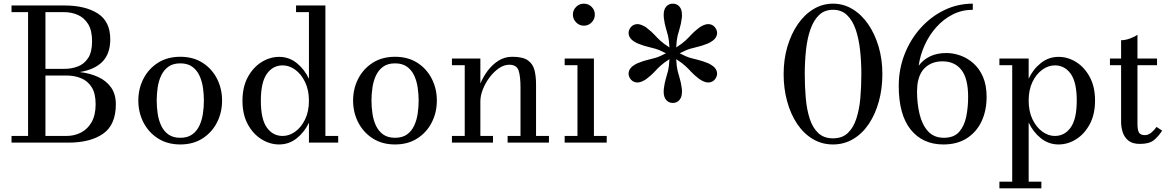

<svg xmlns="http://www.w3.org/2000/svg" viewBox="-20 -780 6391 1050"><path d="M353.5 0H43V-36.5H133.5V-713.5H43V-750H333Q446.5 -750 514.8 -706.2Q583 -662.5 583 -565Q583 -486 540 -442.5Q497 -399 416 -386Q472 -379.5 516.8 -359Q561.5 -338.5 587.5 -301.8Q613.5 -265 613.5 -210Q613.5 -97.5 544 -48.8Q474.5 0 353.5 0ZM333 -713.5H228.5V-403.5H333Q371 -403.5 405.5 -416.5Q440 -429.5 461.8 -462.2Q483.5 -495 483.5 -554.5Q483.5 -614 461.8 -648.8Q440 -683.5 405.5 -698.5Q371 -713.5 333 -713.5ZM343.5 -367H228.5V-36.5H343.5Q386.5 -36.5 422.8 -55Q459 -73.5 481 -112Q503 -150.5 503 -210Q503 -269.5 481 -303.8Q459 -338 422.8 -352.5Q386.5 -367 343.5 -367Z M736.5 -230Q736.5 -295 764.5 -349.5Q792.5 -404 844 -436.8Q895.5 -469.5 966 -469.5Q1036.5 -469.5 1087.8 -436.8Q1139 -404 1166.8 -349.5Q1194.5 -295 1194.5 -230Q1194.5 -165 1166.8 -110.5Q1139 -56 1087.8 -23Q1036.5 10 966 10Q895.5 10 844 -23Q792.5 -56 764.5 -110.5Q736.5 -165 736.5 -230ZM837 -230Q837 -195 842.2 -159Q847.5 -123 861.5 -93Q875.5 -63 900.8 -44.8Q926 -26.5 966 -26.5Q1006 -26.5 1031.2 -44.8Q1056.5 -63 1070.5 -93Q1084.5 -123 1089.8 -159Q1095 -195 1095 -230Q1095 -265.5 1089.8 -301.2Q1084.5 -337 1070.5 -367Q1056.5 -397 1031.2 -415.2Q1006 -433.5 966 -433.5Q926 -433.5 900.8 -415.2Q875.5 -397 861.5 -367Q847.5 -337 842.2 -301.2Q837 -265.5 837 -230Z M1829.5 -36.5V0H1669.5V-109Q1645.5 -58 1603.2 -24Q1561 10 1506.5 10Q1456 10 1410 -18.5Q1364 -47 1335 -100.5Q1306 -154 1306 -229Q1306 -304 1335 -357.8Q1364 -411.5 1410 -440.2Q1456 -469 1506.5 -469Q1561 -469 1603.2 -434.8Q1645.5 -400.5 1669.5 -349V-713.5H1599V-750H1759.5V-36.5ZM1669.5 -229Q1669.5 -287.5 1648.5 -331Q1627.5 -374.5 1594.8 -398.5Q1562 -422.5 1526 -422.5Q1472 -422.5 1439.2 -376Q1406.5 -329.5 1406.5 -229Q1406.5 -128.5 1439.2 -82.5Q1472 -36.5 1526 -36.5Q1562 -36.5 1594.8 -60.2Q1627.5 -84 1648.5 -127.2Q1669.5 -170.5 1669.5 -229Z M1911 -230Q1911 -295 1939 -349.5Q1967 -404 2018.5 -436.8Q2070 -469.5 2140.5 -469.5Q2211 -469.5 2262.2 -436.8Q2313.5 -404 2341.2 -349.5Q2369 -295 2369 -230Q2369 -165 2341.2 -110.5Q2313.5 -56 2262.2 -23Q2211 10 2140.5 10Q2070 10 2018.5 -23Q1967 -56 1939 -110.5Q1911 -165 1911 -230ZM2011.5 -230Q2011.5 -195 2016.8 -159Q2022 -123 2036 -93Q2050 -63 2075.2 -44.8Q2100.5 -26.5 2140.5 -26.5Q2180.5 -26.5 2205.8 -44.8Q2231 -63 2245 -93Q2259 -123 2264.2 -159Q2269.5 -195 2269.5 -230Q2269.5 -265.5 2264.2 -301.2Q2259 -337 2245 -367Q2231 -397 2205.8 -415.2Q2180.5 -433.5 2140.5 -433.5Q2100.5 -433.5 2075.2 -415.2Q2050 -397 2036 -367Q2022 -337 2016.8 -301.2Q2011.5 -265.5 2011.5 -230Z M2451.5 -36.5H2521.5V-423.5H2451.5V-460H2607V-323Q2622 -359.5 2647 -393Q2672 -426.5 2705.8 -448Q2739.5 -469.5 2781.5 -469.5Q2839 -469.5 2866.5 -450.2Q2894 -431 2902.8 -397Q2911.5 -363 2911.5 -319.5V-36.5H2982V0H2756V-36.5H2826.5V-301Q2826.5 -364 2815.8 -395Q2805 -426 2765 -426Q2736.5 -426 2708.5 -406.8Q2680.5 -387.5 2657.5 -357Q2634.5 -326.5 2620.8 -291.8Q2607 -257 2607 -225.5V-36.5H2676V0H2451.5Z M3113 -700Q3113 -725 3130.8 -742.5Q3148.5 -760 3173 -760Q3198 -760 3215.5 -742.5Q3233 -725 3233 -700Q3233 -675.5 3215.5 -657.5Q3198 -639.5 3173 -639.5Q3148.5 -639.5 3130.8 -657.5Q3113 -675.5 3113 -700ZM3068 -36.5H3138V-423.5H3068V-460H3228V-36.5H3298V0H3068Z M3709.5 -278Q3709.5 -249 3695.5 -233Q3681.5 -217 3659.5 -217Q3637.5 -217 3623.5 -233Q3609.5 -249 3609.5 -278Q3609.5 -282.5 3609.8 -287Q3610 -291.5 3610.5 -296.5Q3615 -330 3621.5 -350.2Q3628 -370.5 3633.5 -393.2Q3639 -416 3641 -456.5Q3607 -434.5 3590 -418.5Q3573 -402.5 3558.5 -386.5Q3544 -370.5 3517.5 -350Q3513.5 -346.5 3509.8 -344.5Q3506 -342.5 3502 -340Q3476.5 -325.5 3456.2 -329.8Q3436 -334 3424.5 -353Q3413.5 -372 3420 -392Q3426.5 -412 3452 -426.5Q3456 -429 3459.8 -431Q3463.5 -433 3468.5 -435Q3499.5 -447.5 3520.5 -452.2Q3541.5 -457 3564 -463.5Q3586.5 -470 3622 -488.5Q3586.5 -507 3564 -513.5Q3541.5 -520 3520.5 -524.8Q3499.5 -529.5 3468.5 -542Q3463.5 -544 3459.8 -546.2Q3456 -548.5 3452 -550.5Q3426.5 -565 3420 -585Q3413.5 -605 3424.5 -624Q3436 -643 3456.2 -647.2Q3476.5 -651.5 3502 -637Q3506 -635 3509.8 -632.8Q3513.5 -630.5 3517.5 -627Q3544 -606.5 3558.5 -590.5Q3573 -574.5 3590 -558.5Q3607 -542.5 3641 -520.5Q3639 -561 3633.5 -583.5Q3628 -606 3621.5 -626.5Q3615 -647 3610.5 -680.5Q3610 -686 3609.8 -690.2Q3609.5 -694.5 3609.5 -699Q3609.5 -728.5 3623.5 -744.2Q3637.5 -760 3659.5 -760Q3681.5 -760 3695.5 -744.2Q3709.5 -728.5 3709.5 -699Q3709.5 -694.5 3709.5 -690.2Q3709.5 -686 3708.5 -680.5Q3704 -647 3697.5 -626.8Q3691 -606.5 3685.5 -583.8Q3680 -561 3678 -520.5Q3712 -542.5 3729 -558.5Q3746 -574.5 3760.5 -590.5Q3775 -606.5 3801.5 -627Q3805.5 -630.5 3809.5 -632.8Q3813.5 -635 3817 -637Q3842.5 -651.5 3863 -647.2Q3883.5 -643 3894.5 -624Q3906 -605 3899.2 -585Q3892.5 -565 3867 -550.5Q3863.5 -548.5 3859.5 -546.2Q3855.5 -544 3850.5 -542Q3819.5 -529.5 3798.5 -524.8Q3777.5 -520 3755 -513.5Q3732.5 -507 3697 -488.5Q3732.5 -470 3755 -463.5Q3777.5 -457 3798.5 -452.2Q3819.5 -447.5 3850.5 -435Q3855.5 -433 3859.5 -431Q3863.5 -429 3867 -426.5Q3892.5 -412 3899.2 -392Q3906 -372 3894.5 -353Q3883.5 -334 3863 -329.8Q3842.5 -325.5 3817 -340Q3813.5 -342.5 3809.5 -344.5Q3805.5 -346.5 3801.5 -350Q3775 -370.5 3760.5 -386.5Q3746 -402.5 3729 -418.5Q3712 -434.5 3678 -456.5Q3680 -416 3685.5 -393.5Q3691 -371 3697.5 -350.5Q3704 -330 3708.5 -296.5Q3709.5 -291.5 3709.5 -287Q3709.5 -282.5 3709.5 -278Z M4535.5 10Q4474.5 10 4424.8 -19.8Q4375 -49.5 4339.5 -102.5Q4304 -155.5 4284.8 -225.2Q4265.5 -295 4265.5 -375Q4265.5 -455 4286 -524.8Q4306.5 -594.5 4343 -647.5Q4379.5 -700.5 4428.8 -730.2Q4478 -760 4535.5 -760Q4593 -760 4642.2 -730.2Q4691.5 -700.5 4728 -647.5Q4764.5 -594.5 4785 -524.8Q4805.5 -455 4805.5 -375Q4805.5 -295 4786.2 -225.2Q4767 -155.5 4731.5 -102.5Q4696 -49.5 4646.2 -19.8Q4596.5 10 4535.5 10ZM4535.5 -726.5Q4489 -726.5 4459 -697.5Q4429 -668.5 4411.8 -618.8Q4394.5 -569 4387.8 -506Q4381 -443 4381 -375Q4381 -307 4386.5 -244Q4392 -181 4408 -131.2Q4424 -81.5 4454.8 -52.5Q4485.5 -23.5 4535.5 -23.5Q4586 -23.5 4616.5 -52.5Q4647 -81.5 4663.2 -131.2Q4679.5 -181 4685 -244Q4690.5 -307 4690.5 -375Q4690.5 -443 4683.5 -506Q4676.5 -569 4659.5 -618.8Q4642.5 -668.5 4612.2 -697.5Q4582 -726.5 4535.5 -726.5Z M5375.5 -250Q5375.5 -175 5347.8 -116.2Q5320 -57.5 5267.2 -23.8Q5214.5 10 5139 10Q5026 10 4960.5 -71.2Q4895 -152.5 4895 -310Q4895 -401 4926.5 -482.2Q4958 -563.5 5014 -626Q5070 -688.5 5143.2 -724.2Q5216.5 -760 5300 -760V-726.5Q5241 -726.5 5190.5 -701Q5140 -675.5 5101 -632Q5062 -588.5 5037 -533.5Q5012 -478.5 5004 -420.5Q5027.5 -452.5 5065.2 -471.2Q5103 -490 5156 -490Q5194 -490 5232.5 -476.2Q5271 -462.5 5303.5 -433.8Q5336 -405 5355.8 -359.5Q5375.5 -314 5375.5 -250ZM5274.5 -250Q5274.5 -350.5 5237.8 -397.5Q5201 -444.5 5134 -444.5Q5079 -444.5 5042.2 -412.8Q5005.5 -381 4997 -316.5L4995 -280.5Q4995 -213.5 5009 -155.5Q5023 -97.5 5055.2 -62Q5087.5 -26.5 5142 -26.5Q5196.5 -26.5 5225 -58.5Q5253.5 -90.5 5264 -141.8Q5274.5 -193 5274.5 -250Z M5445.5 213.5H5515.5V-423.5H5445.5V-460H5605.5V-349.5Q5629.5 -401 5672 -435Q5714.5 -469 5769 -469Q5820 -469 5865.5 -440.5Q5911 -412 5939.8 -358.5Q5968.5 -305 5968.5 -230Q5968.5 -155 5939.8 -101.2Q5911 -47.5 5865.5 -18.8Q5820 10 5769 10Q5714.5 10 5672 -24.2Q5629.5 -58.5 5605.5 -110V213.5H5675V250H5445.5ZM5605.5 -230Q5605.5 -171.5 5626.2 -128Q5647 -84.5 5680 -60.5Q5713 -36.5 5748.5 -36.5Q5802.5 -36.5 5835.5 -83Q5868.5 -129.5 5868.5 -230Q5868.5 -330.5 5835.5 -376.5Q5802.5 -422.5 5748.5 -422.5Q5713 -422.5 5680 -398.8Q5647 -375 5626.2 -331.8Q5605.5 -288.5 5605.5 -230Z M6335.5 -65.5Q6314 -32 6288.8 -12.5Q6263.5 7 6214 7Q6173 7 6150.8 -11.2Q6128.5 -29.5 6119.8 -57Q6111 -84.5 6111 -111.5V-423.5H6050V-460H6111V-560Q6134 -560 6159.8 -569.5Q6185.5 -579 6200.5 -590V-460H6307.5V-423.5H6200.5V-103.5Q6200.5 -66 6209.8 -53.5Q6219 -41 6241 -41Q6260 -41 6276.8 -55.2Q6293.5 -69.5 6305 -86Z"/></svg>

Font: Bodoni* 06pt
Style: Regular
Weight: 400
Version: Version 2.3